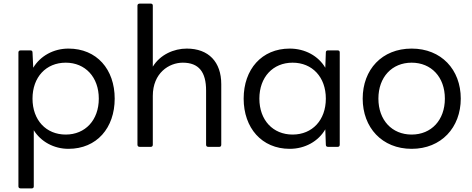

<svg xmlns="http://www.w3.org/2000/svg" viewBox="-20 -788 2614 1063"><path d="M156 255C163 255 167 251 167 244V-67C206 -4 278 36 359 36C516 36 615 -80 615 -242C615 -404 516 -519 359 -519C276 -519 203 -478 164 -413L160 -498C160 -506 155 -509 148 -509H94C87 -509 82 -505 82 -498V244C82 251 87 255 94 255ZM344 -43C235 -43 160 -123 160 -242C160 -361 235 -441 344 -441C452 -441 527 -361 527 -242C527 -123 452 -43 344 -43Z M815 25C822 25 826 21 826 13V-257C826 -384 916 -441 992 -441C1081 -441 1121 -389 1121 -287V13C1121 21 1125 25 1133 25H1195C1201 25 1205 21 1205 13V-322C1205 -445 1135 -519 1014 -519C943 -519 867 -486 826 -419V-757C826 -764 822 -768 815 -768H753C746 -768 741 -764 741 -757V13C741 21 746 25 753 25Z M1584 36C1669 36 1743 -6 1781 -72L1784 13C1784 22 1789 25 1796 25H1850C1857 25 1861 21 1861 13V-498C1861 -505 1857 -509 1850 -509H1796C1789 -509 1784 -506 1784 -498L1781 -413C1743 -478 1669 -519 1584 -519C1429 -519 1329 -404 1329 -242C1329 -80 1429 36 1584 36ZM1600 -43C1491 -43 1416 -123 1416 -242C1416 -361 1491 -441 1600 -441C1709 -441 1784 -361 1784 -242C1784 -123 1709 -43 1600 -43Z M2259 36C2423 36 2531 -82 2531 -242C2531 -403 2423 -519 2259 -519C2095 -519 1988 -403 1988 -242C1988 -82 2095 36 2259 36ZM2259 -43C2150 -43 2075 -123 2075 -242C2075 -361 2150 -441 2259 -441C2368 -441 2443 -361 2443 -242C2443 -123 2368 -43 2259 -43Z"/></svg>

Font: LINE Seed JP App_OTF Regular
Style: Regular
Weight: 400
Designer: LY Corporation & Fontrix & Fontworks
Version: Version 1.002